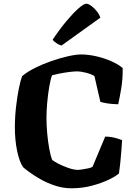

<svg xmlns="http://www.w3.org/2000/svg" viewBox="-20 -1013 729 1033"><path d="M364 0Q319 0 275.5 -14.5Q232 -29 196.5 -49.5Q161 -70 136.5 -88Q112 -106 104 -114Q84 -143 72 -201.5Q60 -260 60 -327Q60 -384 66.5 -440Q73 -496 82 -539.5Q91 -583 99 -603Q125 -626 167 -647Q209 -668 256.5 -684.5Q304 -701 346.5 -710.5Q389 -720 417 -720Q454 -720 496.5 -710.5Q539 -701 577 -684.5Q615 -668 640 -647Q641 -588 632 -535.5Q623 -483 616 -452Q579 -453 556 -457Q533 -461 520 -465L488 -604Q470 -615 441.5 -622Q413 -629 397 -629Q378 -629 351 -625.5Q324 -622 299 -617Q274 -612 260 -608Q252 -587 245 -546.5Q238 -506 234 -460.5Q230 -415 230 -379Q230 -339 234 -295Q238 -251 245 -213Q252 -175 260 -154Q266 -147 290.5 -134Q315 -121 346 -110Q377 -99 401 -99Q407 -99 423 -101.5Q439 -104 455.5 -107.5Q472 -111 478 -116L546 -278Q574 -278 598 -271.5Q622 -265 637 -259Q635 -230 632.5 -196Q630 -162 626.5 -131Q623 -100 620 -80Q604 -65 565.5 -46.5Q527 -28 475 -14Q423 0 364 0ZM311 -768Q296 -772 282.5 -781.5Q269 -791 263 -799Q301 -856 337.5 -899.5Q374 -943 402.5 -968Q431 -993 444 -993Q455 -993 470.5 -982Q486 -971 500 -953.5Q514 -936 520 -918Z"/></svg>

Font: Texturina ExtraBold
Style: Regular
Weight: 800
Designer: Guillermo Torres Carreño
Foundry: Omnibus-Type
Version: Version 1.002; ttfautohint (v1.8.3)